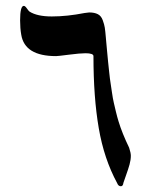

<svg xmlns="http://www.w3.org/2000/svg" viewBox="-20 -609 517 657"><path d="M48.8 -539.1Q48.8 -588.9 61.5 -588.9Q65.9 -588.9 72 -580.1Q78.1 -571.3 81.1 -569.3Q107.4 -552.7 157.2 -552.7Q209.5 -552.7 269.5 -564.5Q281.2 -566.4 285.2 -566.4Q303.2 -566.4 314.7 -560.5Q326.2 -554.7 331.5 -540Q336.9 -525.4 338.6 -514.4Q340.3 -503.4 342.3 -479.5Q342.8 -475.6 342.8 -473.6Q343.3 -468.8 346.2 -436.5Q349.1 -404.3 349.9 -397.5Q350.6 -390.6 353.5 -363.3Q356.4 -335.9 358.2 -325.9Q359.9 -315.9 363 -293.5Q366.2 -271 369.4 -257.6Q372.6 -244.1 376.7 -226.6Q380.9 -209 385.7 -193.4Q397.9 -153.3 421.9 -103.5Q427.7 -85.9 427.7 -76.2Q427.7 -62 423.3 -46.1Q418.9 -30.3 411.9 -11Q404.8 8.3 402.3 16.6Q400.9 28.3 393.6 28.3Q384.8 28.3 380.9 17.6Q335.9 -65.4 317.9 -170.7Q299.8 -275.9 299.8 -417Q299.8 -426.8 272.5 -426.8Q253.9 -426.8 216.1 -421.9Q178.2 -417 171.9 -417Q64.5 -417 52.7 -490.2Q48.8 -512.2 48.8 -539.1Z"/></svg>

Font: Noon
Style: Regular
Weight: 400
Designer: Mohammad Saleh Souzanchi
Foundry: Farsi Font Store
Version: Version 0.09